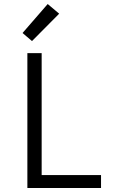

<svg xmlns="http://www.w3.org/2000/svg" viewBox="-20 -934 590 954"><path d="M116 0V-670H187V-64H482V0ZM139 -730 92 -770 217 -914 274 -866Z"/></svg>

Font: Lode Term
Style: Regular
Weight: 400
Monospace: yes
Designer: Belleve Invis
Foundry: Belleve Invis
Version: Version 29.2.0